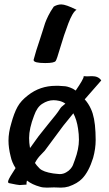

<svg xmlns="http://www.w3.org/2000/svg" viewBox="-20 -857 497 873"><path d="M328.1 -812.5Q310.5 -802.7 290.5 -750Q270.5 -697.3 254.4 -642.1Q238.3 -586.9 233.4 -580.1Q227.5 -570.3 185.5 -570.3Q132.8 -570.3 132.8 -584V-585Q142.6 -623 161.1 -676.8Q167 -693.4 173.8 -716.3Q180.7 -739.3 185.1 -752Q189.5 -764.6 199.2 -784.7Q209 -804.7 224.6 -827.1Q241.2 -836.9 258.8 -836.9Q279.3 -836.9 328.1 -812.5ZM324.2 -445.3Q360.4 -498 360.4 -508.8Q360.4 -508.8 360.4 -510.7Q365.2 -509.8 376 -509.8Q379.9 -509.8 387.7 -510.3Q395.5 -510.7 398.4 -510.7Q427.7 -510.7 440.4 -491.2L365.2 -405.3Q382.8 -385.7 393.6 -361.3Q411.1 -324.2 414.1 -255.9Q415 -243.2 415 -220.7Q415 -180.7 403.3 -138.7Q383.8 -76.2 353.5 -44.9Q332 -22.5 292 -8.8Q275.4 -3.9 256.8 -3.9Q252 -3.9 241.7 -4.4Q231.4 -4.9 225.6 -4.9Q212.9 -3.9 193.4 -3.9Q173.8 -3.9 162.1 -7.8Q126 -17.6 102.5 -36.1Q99.6 -24.4 100.6 -17.6Q71.3 -15.6 69.3 -15.6Q61.5 -15.6 20.5 -24.4Q16.6 -25.4 16.6 -30.3Q16.6 -35.2 21.5 -44.9Q26.4 -54.7 36.6 -70.3Q46.9 -85.9 50.8 -92.8Q34.2 -118.2 28.3 -146.5Q18.6 -184.6 18.6 -217.8Q18.6 -253.9 31.2 -295.9Q43.9 -342.8 59.6 -371.1Q75.2 -399.4 107.4 -423.8Q162.1 -466.8 233.4 -466.8H247.1Q269.5 -465.8 277.3 -464.8Q285.2 -463.9 298.8 -459Q312.5 -454.1 324.2 -445.3ZM277.3 -385.7Q265.6 -394.5 249 -398.4Q235.4 -401.4 223.6 -401.4Q197.3 -401.4 171.9 -384.8Q148.4 -370.1 134.8 -331.1Q112.3 -272.5 112.3 -229.5Q112.3 -208 116.2 -185.5L117.2 -184.6Q124 -193.4 139.6 -215.8Q155.3 -238.3 169.9 -255.9Q180.7 -270.5 200.2 -293.9Q219.7 -317.4 232.4 -333.5Q245.1 -349.6 251 -359.4Q255.9 -367.2 259.8 -371.1Q263.7 -375 269 -378.9Q274.4 -382.8 277.3 -385.7ZM313.5 -341.8 267.6 -285.2 183.6 -171.9Q179.7 -167 165 -152.3Q150.4 -137.7 139.6 -117.2L138.7 -116.2Q146.5 -104.5 160.2 -90.8Q176.8 -75.2 221.7 -68.4Q224.6 -68.4 235.4 -66.9Q246.1 -65.4 251 -65.4Q268.6 -65.4 282.2 -74.2Q293 -80.1 300.8 -89.4Q308.6 -98.6 311.5 -106Q314.5 -113.3 320.3 -129.9Q338.9 -179.7 338.9 -221.7Q338.9 -247.1 335 -271.5Q329.1 -312.5 313.5 -341.8Z"/></svg>

Font: LPEducational
Style: Medium
Weight: 500
Designer: Based on Essays1743, by John Stracke, which says:

Based on the typeface in a 1743 English translation of the essays of 
Version: Version 001.204